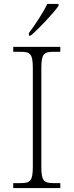

<svg xmlns="http://www.w3.org/2000/svg" viewBox="-20 -951 374 971"><path d="M126 -784V-771H135C179 -807 251 -886 276 -921V-931H219C198 -886 155 -822 126 -784ZM47 0H285V-25H251C202 -25 189 -35 189 -109V-605C189 -679 202 -689 251 -689H285V-714H47V-689H84C133 -689 146 -679 146 -605V-109C146 -35 133 -25 84 -25H47Z"/></svg>

Font: Noto Serif Devanagari ExtraLight
Style: Regular
Weight: 200
Designer: Universal Thirst, Indian Type Foundry and the Monotype Design Team
Foundry: Monotype Imaging Inc.
Version: Version 2.004